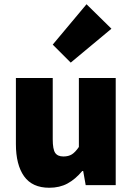

<svg xmlns="http://www.w3.org/2000/svg" viewBox="-20 -864 618 896"><path d="M54.2 -191.9V-500H226.1V-213.9Q226.1 -167.5 237.5 -150.6Q249 -133.8 275.9 -133.8Q299.8 -133.8 315.7 -143.8Q331.5 -153.8 348.1 -178.2V-500H520V0H379.9L368.2 -65.9H363.8Q331.5 -27.3 294.9 -7.6Q258.3 12.2 210 12.2Q130.4 12.2 92.3 -41.5Q54.2 -95.2 54.2 -191.9ZM226.1 -655.8 383.8 -844.2 500 -730 310.1 -571.8Z"/></svg>

Font: Source Sans Pro Black
Style: Regular
Weight: 900
Designer: Paul D. Hunt
Foundry: Adobe Systems Incorporated
Version: Version 2.020;PS 2.0;hotconv 1.0.86;makeotf.lib2.5.63406